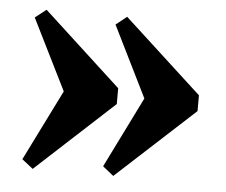

<svg xmlns="http://www.w3.org/2000/svg" viewBox="-40 -486 619 527"><g transform="rotate(5 270.0 -223.0)"><path d="M150.5 -191 37.5 -418.5 68 -442.5 282.5 -245V-201.5L68 -4L37.5 -28L150.5 -255.5ZM372.5 -191 260 -418.5 290 -442.5 505 -245V-201.5L290 -4L260 -28L372.5 -255.5Z"/></g></svg>

Font: Newsreader 24pt ExtraBold
Style: Regular
Weight: 800
Designer: Hugues Gentile
Foundry: Production Type
Version: Version 1.003